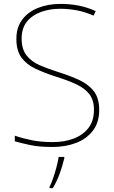

<svg xmlns="http://www.w3.org/2000/svg" viewBox="-20 -744 583 985"><path d="M489 -180Q489 -116 456.5 -73.5Q424 -31 369.5 -10.5Q315 10 250 10Q181 10 136.5 0.5Q92 -9 56 -19V-48Q96 -34 143.5 -24.5Q191 -15 252 -15Q309 -15 356.5 -32.5Q404 -50 433 -86.5Q462 -123 462 -181Q462 -231 438 -261.5Q414 -292 369.5 -312.5Q325 -333 263 -352Q205 -371 160 -392.5Q115 -414 89.5 -449.5Q64 -485 64 -544Q64 -604 94.5 -644Q125 -684 176.5 -704Q228 -724 291 -724Q338 -724 382.5 -715.5Q427 -707 471 -687L460 -664Q414 -684 371.5 -691.5Q329 -699 289 -699Q236 -699 191 -683Q146 -667 118.5 -633.5Q91 -600 91 -546Q91 -492 116 -460Q141 -428 183.5 -409.5Q226 -391 277 -375Q341 -355 388.5 -332.5Q436 -310 462.5 -274.5Q489 -239 489 -180ZM310 67Q301 106 286.5 146Q272 186 251 221H234V215Q242 200 252 171.5Q262 143 270 112.5Q278 82 281 61H310Z"/></svg>

Font: Noto Sans Bengali UI Thin
Style: Regular
Weight: 100
Designer: Jelle Bosma - Monotype Design Team
Foundry: Monotype Imaging Inc.
Version: Version 2.003; ttfautohint (v1.8.4.7-5d5b)